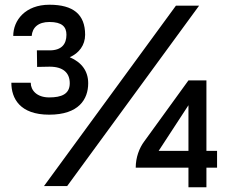

<svg xmlns="http://www.w3.org/2000/svg" viewBox="-20 -787 971 812"><path d="M188 -302C313 -302 353 -367 353 -435C353 -486 326 -523 275 -545C314 -562 340 -596 340 -640C340 -726 290 -767 189 -767C87 -767 36 -701 36 -635H114C117 -671 142 -694 189 -694C242 -694 261 -674 261 -640C261 -601 241 -574 190 -574H136L137 -504L190 -505C247 -505 275 -479 275 -435C275 -389 240 -375 188 -375C136 -375 110 -405 110 -437H28C28 -371 64 -302 188 -302ZM264 0 822 -763H724L166 0ZM853 5V-78H898V-149H853V-447H777L590 -189C569 -161 554 -121 554 -78H777V5ZM777 -342V-149H651Z"/></svg>

Font: Hibana SubMedium
Style: Regular
Weight: 500
Width: 6
Designer: pygmalion
Foundry: ybstudio
Version: Version 0.930;hotconv 1.0.109;makeotfexe 2.5.65596